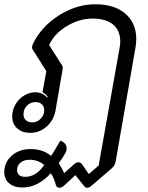

<svg xmlns="http://www.w3.org/2000/svg" viewBox="-55 -613 694 899"><path d="M206 251Q198 220 183 198Q122 265 50 265Q11 265 -12 245.5Q-35 226 -35 193Q-35 147 0 116Q35 85 87 85Q147 85 184 117Q201 93 227 46Q241 50 249 59.5Q257 69 257 82Q257 94 251 104Q239 126 220 151Q239 181 245 198L292 156Q301 147 313 147Q323 147 329 156L361 202L407 162L505 -389Q508 -406 508 -419Q508 -470 474.5 -498Q441 -526 379 -526Q316 -526 257.5 -490.5Q199 -455 175 -402L235 -308Q239 -303 239 -296L237 -281L205 -96Q197 -50 163.5 -20.5Q130 9 87 9Q49 9 25.5 -12Q2 -33 2 -68Q2 -97 17 -123.5Q32 -150 57.5 -165.5Q83 -181 111 -181Q127 -181 142 -174Q157 -167 166 -156L169 -159Q159 -173 144 -181L162 -280L98 -381Q95 -386 95 -392Q95 -399 100 -409Q139 -489 221 -541Q303 -593 391 -593Q481 -593 532 -549Q583 -505 583 -430Q583 -408 579 -388L487 141Q485 153 480 161.5Q475 170 464 179L373 257Q363 266 353 266Q348 266 345 264Q342 262 337 256L298 207L244 257Q233 266 223 266Q209 266 206 251ZM152 -97Q152 -114 141 -124.5Q130 -135 112 -135Q88 -135 71.5 -118.5Q55 -102 55 -78Q55 -61 66 -50.5Q77 -40 96 -40Q119 -40 135.5 -57Q152 -74 152 -97ZM152 160Q124 135 83 135Q57 135 41 148.5Q25 162 25 184Q25 199 35 207Q45 215 63 215Q88 215 109.5 202Q131 189 152 160Z"/></svg>

Font: K2D Light
Style: Italic
Weight: 300
Italic angle: -10°
Designer: Katatrad Aksorn Co.,Ltd.
Foundry: Cadson Demak Co.,Ltd.
Version: Version 1.000; ttfautohint (v1.6)